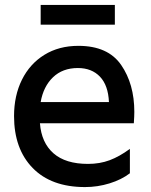

<svg xmlns="http://www.w3.org/2000/svg" viewBox="-20 -746 611 779"><path d="M37 -275Q37 -358 69 -422.5Q101 -487 160 -523.5Q219 -560 298 -560Q418 -560 471.5 -482.5Q525 -405 525 -292Q525 -276 523 -246H142Q148 -167 197 -124Q246 -81 337 -81Q385 -81 425 -96Q465 -111 507 -142V-43Q473 -17 424.5 -2Q376 13 325 13Q188 13 112.5 -64.5Q37 -142 37 -275ZM422 -332Q419 -400 385.5 -435Q352 -470 296 -470Q234 -470 195 -432.5Q156 -395 145 -332ZM446 -726V-646H145V-726Z"/></svg>

Font: Application Medium
Style: Regular
Weight: 500
Designer: Wei Huang
Foundry: Wei Huang
Version: Version 0.012